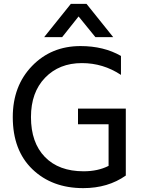

<svg xmlns="http://www.w3.org/2000/svg" viewBox="-20 -959 736 992"><path d="M565 -767H473L386 -874L301 -767H208L346 -939H427ZM410 13Q249 13 147.5 -84.5Q46 -182 46 -354Q46 -515 145.5 -618Q245 -721 396 -721Q516 -721 605 -670V-572Q513 -633 403 -633Q286 -633 213 -557.5Q140 -482 140 -354Q140 -222 212 -148Q284 -74 412 -74Q486 -74 541 -102V-317H383V-398H630V-52Q538 13 410 13Z"/></svg>

Font: LXGW 975 Gothic SC
Style: Regular
Weight: 400
Version: Version 2.01;February 25, 2021